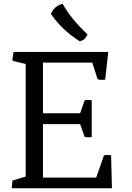

<svg xmlns="http://www.w3.org/2000/svg" viewBox="-20 -1006 705 1026"><path d="M42.5 -4.4 44.9 0H578.1L573.7 -175.8C551.8 -180.7 535.6 -175.8 535.6 -175.8L494.1 -57.1H209.5V-342.8H408.2L432.6 -273.9C451.7 -270.5 470.2 -273.9 470.2 -273.9V-470.2C470.2 -470.2 448.2 -474.1 432.6 -470.2L408.2 -400.9H209.5V-671.4H473.1L501.5 -582.5C501.5 -582.5 520 -576.7 542 -580.1L558.6 -728.5H52.7L45.9 -687L49.3 -680.2L117.2 -664.1V-62.5L46.9 -41.5ZM405.8 -785.6C425.3 -789.6 438 -798.3 447.3 -822.8C397 -868.7 344.7 -930.2 314.9 -985.8C282.7 -976.6 264.2 -959.5 252 -932.1C285.2 -880.9 342.3 -824.7 405.8 -785.6Z"/></svg>

Font: Trykker
Style: Regular
Weight: 400
Designer: Magnus Gaarde
Foundry: Magnus Gaarde
Version: Version 1.001